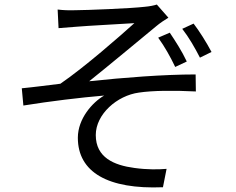

<svg xmlns="http://www.w3.org/2000/svg" viewBox="-20 -787 1040 846"><path d="M728 -643 677 -621C706 -581 731 -536 752 -492L803 -516C782 -561 751 -609 728 -643ZM833 -683 783 -660C812 -623 839 -576 861 -533L912 -558C890 -600 857 -652 833 -683ZM234 -745 238 -663C259 -665 289 -667 314 -669C357 -673 529 -682 572 -685C510 -629 354 -492 246 -418C196 -412 129 -403 76 -398L83 -322C201 -341 333 -357 439 -366C387 -336 323 -264 323 -180C323 -28 456 48 698 38L714 -43C679 -40 629 -39 572 -47C482 -59 402 -93 402 -192C402 -284 496 -366 592 -379C651 -388 745 -389 843 -384L842 -459C701 -459 523 -445 373 -429C452 -492 595 -611 669 -672C683 -684 708 -701 722 -709L671 -767C659 -763 640 -759 617 -757C560 -750 356 -742 313 -742C283 -741 258 -742 234 -745Z"/></svg>

Font: Noto Sans CJK TC Regular
Style: Regular
Weight: 400
Designer: Ryoko NISHIZUKA (kana & ideographs); Paul D. Hunt (Latin, Greek & Cyrillic); Wenlong ZHANG (bopomofo); Sandoll Communica
Foundry: Adobe Systems Incorporated
Version: Version 1.001;PS 1.001;hotconv 1.0.78;makeotf.lib2.5.61930